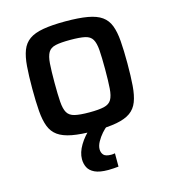

<svg xmlns="http://www.w3.org/2000/svg" viewBox="-108 -605 790 891"><g transform="rotate(-15 287.5 -159.0)"><path d="M287 8Q223 8 180.5 0Q138 -8 113.5 -25.5Q89 -43 77.5 -73Q66 -103 62.5 -148Q59 -193 59 -256Q59 -318 62.5 -363Q66 -408 77.5 -438Q89 -468 113.5 -485.5Q138 -503 180.5 -510.5Q223 -518 287 -518Q352 -518 394.5 -510.5Q437 -503 461.5 -485.5Q486 -468 497.5 -438Q509 -408 512.5 -363Q516 -318 516 -256Q516 -193 512.5 -148Q509 -103 497.5 -73Q486 -43 461.5 -25.5Q437 -8 394.5 0Q352 8 287 8ZM287 -81Q333 -81 358 -87Q383 -93 393.5 -111Q404 -129 406.5 -164Q409 -199 409 -256Q409 -313 406.5 -347.5Q404 -382 393.5 -400Q383 -418 358 -423.5Q333 -429 287 -429Q242 -429 217 -423.5Q192 -418 181.5 -400Q171 -382 168.5 -347.5Q166 -313 166 -256Q166 -199 168.5 -164Q171 -129 181.5 -111Q192 -93 217 -87Q242 -81 287 -81ZM303 200Q261 200 238 189Q215 178 206 160Q197 142 197 120Q197 88 218 53Q239 18 272 -10L351 0Q338 9 323.5 25.5Q309 42 298.5 61Q288 80 288 97Q288 113 297.5 124Q307 135 335 135Q338 135 342.5 134.5Q347 134 352 133V197Q341 198 328.5 199Q316 200 303 200Z"/></g></svg>

Font: Saira Thin Medium
Style: Regular
Weight: 500
Version: Version 1.101